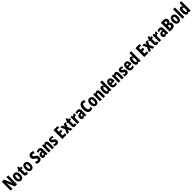

<svg xmlns="http://www.w3.org/2000/svg" viewBox="1837 -5836 10921 10921"><g transform="rotate(-45 7297.5 -375.0)"><path d="M576 0H398L200 -473H196Q200 -417 202 -373.5Q204 -330 204 -300V0H62V-714H239L436 -252H440Q437 -304 435 -346Q433 -388 433 -419V-714H576Z M1104 -276Q1104 -221 1092.5 -169.5Q1081 -118 1056 -77.5Q1031 -37 989.5 -13.5Q948 10 887 10Q813 10 765.5 -30Q718 -70 695 -135.5Q672 -201 672 -276Q672 -357 694.5 -421.5Q717 -486 765 -523Q813 -560 889 -560Q987 -560 1045.5 -486.5Q1104 -413 1104 -276ZM819 -274Q819 -112 888 -112Q926 -112 941.5 -153Q957 -194 957 -276Q957 -358 941.5 -398Q926 -438 888 -438Q852 -438 835.5 -398Q819 -358 819 -274Z M1390 -116Q1418 -116 1456 -133V-18Q1431 -4 1404 3Q1377 10 1345 10Q1270 10 1236.5 -35Q1203 -80 1203 -172V-430H1148V-508L1215 -545L1249 -663H1348V-550H1449V-430H1348V-175Q1348 -116 1390 -116Z M1939 -276Q1939 -221 1927.5 -169.5Q1916 -118 1891 -77.5Q1866 -37 1824.5 -13.5Q1783 10 1722 10Q1648 10 1600.5 -30Q1553 -70 1530 -135.5Q1507 -201 1507 -276Q1507 -357 1529.5 -421.5Q1552 -486 1600 -523Q1648 -560 1724 -560Q1822 -560 1880.5 -486.5Q1939 -413 1939 -276ZM1654 -274Q1654 -112 1723 -112Q1761 -112 1776.5 -153Q1792 -194 1792 -276Q1792 -358 1776.5 -398Q1761 -438 1723 -438Q1687 -438 1670.5 -398Q1654 -358 1654 -274Z M2570 -213Q2570 -147 2543.5 -97Q2517 -47 2468 -18.5Q2419 10 2353 10Q2308 10 2266.5 1Q2225 -8 2182 -32V-187Q2223 -160 2266 -145.5Q2309 -131 2345 -131Q2380 -131 2397.5 -150Q2415 -169 2415 -197Q2415 -217 2408.5 -232.5Q2402 -248 2382.5 -265.5Q2363 -283 2323 -307Q2281 -333 2250.5 -360Q2220 -387 2203.5 -425Q2187 -463 2187 -519Q2186 -612 2241 -668Q2296 -724 2396 -724Q2483 -724 2569 -676L2527 -542Q2457 -586 2402 -586Q2370 -586 2355 -569Q2340 -552 2340 -527Q2340 -505 2347 -489Q2354 -473 2375 -457Q2396 -441 2437 -417Q2502 -377 2536 -330.5Q2570 -284 2570 -213Z M2852 -560Q2933 -560 2978 -510.5Q3023 -461 3023 -362V0H2917L2894 -73H2891Q2865 -31 2834 -10.5Q2803 10 2753 10Q2707 10 2678.5 -15Q2650 -40 2637 -80Q2624 -120 2624 -165Q2624 -252 2671.5 -295.5Q2719 -339 2808 -343L2878 -346V-364Q2878 -444 2821 -444Q2774 -444 2706 -404L2667 -512Q2746 -560 2852 -560ZM2844 -249Q2769 -245 2769 -171Q2769 -106 2814 -106Q2841 -106 2859.5 -132Q2878 -158 2878 -201V-251Z M3389 -560Q3459 -560 3498 -508.5Q3537 -457 3537 -361V0H3392V-317Q3392 -373 3381.5 -402Q3371 -431 3340 -431Q3301 -431 3287 -392.5Q3273 -354 3273 -258V0H3128V-550H3242L3258 -481H3267Q3304 -560 3389 -560Z M3948 -165Q3948 -79 3900 -34.5Q3852 10 3766 10Q3726 10 3688.5 2.5Q3651 -5 3617 -21V-159Q3645 -141 3680 -128Q3715 -115 3752 -115Q3803 -115 3803 -157Q3803 -168 3798 -178.5Q3793 -189 3775 -202Q3757 -215 3721 -233Q3670 -260 3643 -301Q3616 -342 3616 -401Q3616 -476 3661.5 -518Q3707 -560 3789 -560Q3830 -560 3867 -548.5Q3904 -537 3941 -515L3903 -404Q3879 -420 3852 -431.5Q3825 -443 3798 -443Q3755 -443 3755 -408Q3755 -396 3760.5 -387.5Q3766 -379 3783 -367Q3800 -355 3835 -334Q3885 -306 3916.5 -267Q3948 -228 3948 -165Z M4544 0H4213V-714H4544V-585H4365V-435H4531V-305H4365V-131H4544Z M4719 -281 4596 -550H4753L4812 -395L4870 -550H5026L4904 -280L5032 0H4875L4809 -167L4745 0H4592Z M5289 -116Q5317 -116 5355 -133V-18Q5330 -4 5303 3Q5276 10 5244 10Q5169 10 5135.5 -35Q5102 -80 5102 -172V-430H5047V-508L5114 -545L5148 -663H5247V-550H5348V-430H5247V-175Q5247 -116 5289 -116Z M5679 -560Q5689 -560 5699.5 -558.5Q5710 -557 5724 -553L5711 -398Q5693 -405 5664 -405Q5617 -405 5594 -371.5Q5571 -338 5571 -279V0H5426V-550H5537L5558 -461H5565Q5580 -497 5609.5 -528.5Q5639 -560 5679 -560Z M5975 -560Q6056 -560 6101 -510.5Q6146 -461 6146 -362V0H6040L6017 -73H6014Q5988 -31 5957 -10.5Q5926 10 5876 10Q5830 10 5801.5 -15Q5773 -40 5760 -80Q5747 -120 5747 -165Q5747 -252 5794.5 -295.5Q5842 -339 5931 -343L6001 -346V-364Q6001 -444 5944 -444Q5897 -444 5829 -404L5790 -512Q5869 -560 5975 -560ZM5967 -249Q5892 -245 5892 -171Q5892 -106 5937 -106Q5964 -106 5982.5 -132Q6001 -158 6001 -201V-251Z M6512 -593Q6455 -593 6426 -527Q6397 -461 6397 -355Q6397 -240 6428.5 -181Q6460 -122 6520 -122Q6553 -122 6584 -134Q6615 -146 6646 -163V-27Q6581 10 6496 10Q6372 10 6305.5 -84.5Q6239 -179 6239 -356Q6239 -464 6270 -547Q6301 -630 6359.5 -677Q6418 -724 6500 -724Q6590 -724 6668 -677L6626 -552Q6599 -571 6571.5 -582Q6544 -593 6512 -593Z M7158 -276Q7158 -221 7146.5 -169.5Q7135 -118 7110 -77.5Q7085 -37 7043.5 -13.5Q7002 10 6941 10Q6867 10 6819.5 -30Q6772 -70 6749 -135.5Q6726 -201 6726 -276Q6726 -357 6748.5 -421.5Q6771 -486 6819 -523Q6867 -560 6943 -560Q7041 -560 7099.5 -486.5Q7158 -413 7158 -276ZM6873 -274Q6873 -112 6942 -112Q6980 -112 6995.5 -153Q7011 -194 7011 -276Q7011 -358 6995.5 -398Q6980 -438 6942 -438Q6906 -438 6889.5 -398Q6873 -358 6873 -274Z M7507 -560Q7577 -560 7616 -508.5Q7655 -457 7655 -361V0H7510V-317Q7510 -373 7499.5 -402Q7489 -431 7458 -431Q7419 -431 7405 -392.5Q7391 -354 7391 -258V0H7246V-550H7360L7376 -481H7385Q7422 -560 7507 -560Z M7905 10Q7826 10 7783.5 -66.5Q7741 -143 7741 -276Q7741 -409 7783 -484.5Q7825 -560 7900 -560Q7938 -560 7968 -540.5Q7998 -521 8020 -479H8025Q8023 -514 8021.5 -538.5Q8020 -563 8020 -578V-760H8165V0H8049L8029 -57H8020Q7995 -22 7969.5 -6Q7944 10 7905 10ZM7950 -111Q7986 -111 8003 -146.5Q8020 -182 8020 -261V-292Q8020 -366 8003.5 -400.5Q7987 -435 7950 -435Q7888 -435 7888 -277Q7888 -111 7950 -111Z M8458 -559Q8553 -559 8605 -493Q8657 -427 8657 -309V-231H8394Q8395 -167 8419 -137Q8443 -107 8494 -107Q8530 -107 8562 -116.5Q8594 -126 8630 -148V-29Q8564 10 8473 10Q8357 10 8304.5 -64Q8252 -138 8252 -272Q8252 -410 8304 -484.5Q8356 -559 8458 -559ZM8461 -446Q8432 -446 8414 -420.5Q8396 -395 8395 -334H8522Q8522 -389 8506 -417.5Q8490 -446 8461 -446Z M9001 -560Q9071 -560 9110 -508.5Q9149 -457 9149 -361V0H9004V-317Q9004 -373 8993.5 -402Q8983 -431 8952 -431Q8913 -431 8899 -392.5Q8885 -354 8885 -258V0H8740V-550H8854L8870 -481H8879Q8916 -560 9001 -560Z M9560 -165Q9560 -79 9512 -34.5Q9464 10 9378 10Q9338 10 9300.5 2.5Q9263 -5 9229 -21V-159Q9257 -141 9292 -128Q9327 -115 9364 -115Q9415 -115 9415 -157Q9415 -168 9410 -178.5Q9405 -189 9387 -202Q9369 -215 9333 -233Q9282 -260 9255 -301Q9228 -342 9228 -401Q9228 -476 9273.5 -518Q9319 -560 9401 -560Q9442 -560 9479 -548.5Q9516 -537 9553 -515L9515 -404Q9491 -420 9464 -431.5Q9437 -443 9410 -443Q9367 -443 9367 -408Q9367 -396 9372.5 -387.5Q9378 -379 9395 -367Q9412 -355 9447 -334Q9497 -306 9528.5 -267Q9560 -228 9560 -165Z M9825 -559Q9920 -559 9972 -493Q10024 -427 10024 -309V-231H9761Q9762 -167 9786 -137Q9810 -107 9861 -107Q9897 -107 9929 -116.5Q9961 -126 9997 -148V-29Q9931 10 9840 10Q9724 10 9671.5 -64Q9619 -138 9619 -272Q9619 -410 9671 -484.5Q9723 -559 9825 -559ZM9828 -446Q9799 -446 9781 -420.5Q9763 -395 9762 -334H9889Q9889 -389 9873 -417.5Q9857 -446 9828 -446Z M10252 10Q10173 10 10130.5 -66.5Q10088 -143 10088 -276Q10088 -409 10130 -484.5Q10172 -560 10247 -560Q10285 -560 10315 -540.5Q10345 -521 10367 -479H10372Q10370 -514 10368.5 -538.5Q10367 -563 10367 -578V-760H10512V0H10396L10376 -57H10367Q10342 -22 10316.5 -6Q10291 10 10252 10ZM10297 -111Q10333 -111 10350 -146.5Q10367 -182 10367 -261V-292Q10367 -366 10350.5 -400.5Q10334 -435 10297 -435Q10235 -435 10235 -277Q10235 -111 10297 -111Z M11136 0H10805V-714H11136V-585H10957V-435H11123V-305H10957V-131H11136Z M11311 -281 11188 -550H11345L11404 -395L11462 -550H11618L11496 -280L11624 0H11467L11401 -167L11337 0H11184Z M11881 -116Q11909 -116 11947 -133V-18Q11922 -4 11895 3Q11868 10 11836 10Q11761 10 11727.5 -35Q11694 -80 11694 -172V-430H11639V-508L11706 -545L11740 -663H11839V-550H11940V-430H11839V-175Q11839 -116 11881 -116Z M12271 -560Q12281 -560 12291.5 -558.5Q12302 -557 12316 -553L12303 -398Q12285 -405 12256 -405Q12209 -405 12186 -371.5Q12163 -338 12163 -279V0H12018V-550H12129L12150 -461H12157Q12172 -497 12201.5 -528.5Q12231 -560 12271 -560Z M12567 -560Q12648 -560 12693 -510.5Q12738 -461 12738 -362V0H12632L12609 -73H12606Q12580 -31 12549 -10.5Q12518 10 12468 10Q12422 10 12393.5 -15Q12365 -40 12352 -80Q12339 -120 12339 -165Q12339 -252 12386.5 -295.5Q12434 -339 12523 -343L12593 -346V-364Q12593 -444 12536 -444Q12489 -444 12421 -404L12382 -512Q12461 -560 12567 -560ZM12559 -249Q12484 -245 12484 -171Q12484 -106 12529 -106Q12556 -106 12574.5 -132Q12593 -158 12593 -201V-251Z M13048 -714Q13164 -714 13220.5 -670.5Q13277 -627 13277 -537Q13277 -476 13251.5 -433.5Q13226 -391 13182 -379V-374Q13238 -358 13263.5 -316.5Q13289 -275 13289 -208Q13289 -112 13230.5 -56Q13172 0 13070 0H12852V-714ZM13048 -430Q13123 -430 13123 -515Q13123 -590 13046 -590H13004V-430ZM13004 -310V-127H13058Q13134 -127 13134 -220Q13134 -263 13113.5 -286.5Q13093 -310 13054 -310Z M13797 -276Q13797 -221 13785.5 -169.5Q13774 -118 13749 -77.5Q13724 -37 13682.5 -13.5Q13641 10 13580 10Q13506 10 13458.5 -30Q13411 -70 13388 -135.5Q13365 -201 13365 -276Q13365 -357 13387.5 -421.5Q13410 -486 13458 -523Q13506 -560 13582 -560Q13680 -560 13738.5 -486.5Q13797 -413 13797 -276ZM13512 -274Q13512 -112 13581 -112Q13619 -112 13634.5 -153Q13650 -194 13650 -276Q13650 -358 13634.5 -398Q13619 -438 13581 -438Q13545 -438 13528.5 -398Q13512 -358 13512 -274Z M14030 0H13885V-760H14030Z M14282 10Q14203 10 14160.5 -66.5Q14118 -143 14118 -276Q14118 -409 14160 -484.5Q14202 -560 14277 -560Q14315 -560 14345 -540.5Q14375 -521 14397 -479H14402Q14400 -514 14398.5 -538.5Q14397 -563 14397 -578V-760H14542V0H14426L14406 -57H14397Q14372 -22 14346.5 -6Q14321 10 14282 10ZM14327 -111Q14363 -111 14380 -146.5Q14397 -182 14397 -261V-292Q14397 -366 14380.5 -400.5Q14364 -435 14327 -435Q14265 -435 14265 -277Q14265 -111 14327 -111Z"/></g></svg>

Font: Noto Sans ExtraCondensed ExtraBold
Style: Regular
Weight: 800
Width: 2
Designer: Monotype Design Team
Foundry: Monotype Imaging Inc.
Version: Version 2.013; ttfautohint (v1.8.4.7-5d5b)